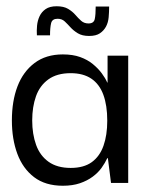

<svg xmlns="http://www.w3.org/2000/svg" viewBox="-20 -585 467 614"><path d="M181 9Q125 9 89 -18.5Q53 -46 35.5 -93Q18 -140 18 -200Q18 -262 36 -309Q54 -356 90.5 -383.5Q127 -411 181 -411Q213 -411 236.5 -402.5Q260 -394 277 -380Q294 -366 305.5 -350.5Q317 -335 323 -321H324V-407H390V0H335L325 -79H323Q316 -64 305 -48.5Q294 -33 276.5 -20Q259 -7 235.5 1Q212 9 181 9ZM206 -48Q248 -48 273.5 -66.5Q299 -85 311 -119Q323 -153 323 -199Q323 -248 310.5 -282Q298 -316 272 -333.5Q246 -351 206 -351Q162 -351 134.5 -331Q107 -311 95 -277Q83 -243 83 -200Q83 -156 95.5 -121.5Q108 -87 135.5 -67.5Q163 -48 206 -48ZM98 -472Q97 -487 98.5 -503Q100 -519 106.5 -533Q113 -547 126 -556Q139 -565 161 -565Q184 -565 198 -556.5Q212 -548 221 -537.5Q230 -527 239.5 -518.5Q249 -510 263 -510Q280 -510 283 -524Q286 -538 286 -564H329Q329 -547 327.5 -530Q326 -513 319 -500Q312 -487 299.5 -478.5Q287 -470 265 -470Q243 -470 229 -478.5Q215 -487 205.5 -497.5Q196 -508 187 -516.5Q178 -525 164 -525Q147 -525 143.5 -511Q140 -497 140 -472Z"/></svg>

Font: Darker Grotesque Medium
Style: Regular
Weight: 500
Designer: Gabriel Lam
Foundry: TypeRant
Version: Version 1.000;gftools[0.9.28]